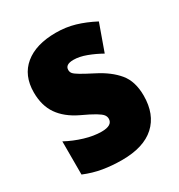

<svg xmlns="http://www.w3.org/2000/svg" viewBox="-142 -711 715 767"><g transform="rotate(-30 216.0 -327.5)"><path d="M404 -221Q404 -135 352.5 -88Q301 -41 201 -41Q155 -41 113.5 -48Q72 -55 31 -72V-225Q68 -205 109.5 -192.5Q151 -180 187 -180Q237 -180 237 -211Q237 -221 230.5 -229.5Q224 -238 204 -250Q184 -262 143 -281Q87 -308 58.5 -349Q30 -390 30 -451Q30 -529 81.5 -571.5Q133 -614 225 -614Q271 -614 312 -602Q353 -590 397 -567L353 -444Q323 -461 291 -473Q259 -485 232 -485Q194 -485 194 -460Q194 -450 200 -443Q206 -436 224.5 -425Q243 -414 282 -394Q339 -365 371.5 -326Q404 -287 404 -221Z"/></g></svg>

Font: Noto Sans Tamil UI Condensed Black
Style: Regular
Weight: 900
Width: 3
Designer: Jelle Bosma - Monotype Design Team
Foundry: Monotype Imaging Inc.
Version: Version 2.004; ttfautohint (v1.8.4.7-5d5b)